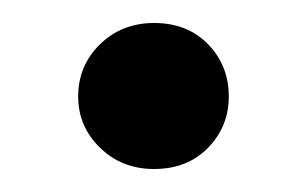

<svg xmlns="http://www.w3.org/2000/svg" viewBox="-20 -142 267 167"><path d="M114 5Q86 5 67 -13.5Q48 -32 48 -58Q48 -85 67 -103.5Q86 -122 114 -122Q143 -122 161 -103.5Q179 -85 179 -58Q179 -32 161 -13.5Q143 5 114 5Z"/></svg>

Font: DM Sans 9pt Medium
Style: Regular
Weight: 500
Version: Version 4.004;gftools[0.9.30]